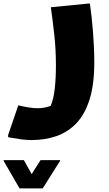

<svg xmlns="http://www.w3.org/2000/svg" viewBox="-85 -514 605 1061"><path d="M16 68Q45 75 72 79.5Q99 84 124 84Q146 84 164 80Q182 76 195 71Q211 34 217.5 -23.5Q224 -81 224 -152Q224 -241 215 -322Q206 -403 196 -474L400 -494H412Q422 -424 429 -336.5Q436 -249 436 -168Q436 -48 410.5 34Q385 116 338.5 165.5Q292 215 228.5 237.5Q165 260 88 260Q62 260 32 256Q2 252 -19 248Q-40 244 -40 244V232ZM47 371 90 448 139 371H247V375L151 527H23L-65 375V371Z"/></svg>

Font: Kufam Black
Style: Regular
Weight: 900
Designer: Wael Morcos, Artur Schmal
Foundry: Original Type
Version: Version 1.301; ttfautohint (v1.8.3)